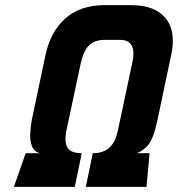

<svg xmlns="http://www.w3.org/2000/svg" viewBox="-20 -727 693 747"><path d="M592 -257 646 -513Q666 -605 624.5 -656Q583 -707 490 -707H387Q293 -707 235 -656Q177 -605 157 -513L104 -262Q99 -235 97.5 -207Q96 -179 104.5 -158Q113 -137 135 -131H80L34 0H271L298 -131Q278 -131 264 -136Q250 -141 243 -152Q236 -163 235 -180.5Q234 -198 239 -222L294 -480Q305 -530 327 -551Q349 -572 388 -572H445Q471 -572 483.5 -561Q496 -550 498.5 -530Q501 -510 494 -480L439 -221Q434 -197 426 -180.5Q418 -164 406 -153Q394 -142 378 -136.5Q362 -131 341 -131L314 0H550L562 -131H513Q536 -141 550.5 -156Q565 -171 574.5 -195.5Q584 -220 592 -257Z"/></svg>

Font: Advent Pro ExtraBold
Style: Italic
Weight: 800
Italic angle: -12°
Version: Version 3.000